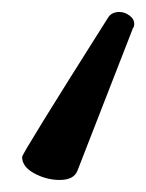

<svg xmlns="http://www.w3.org/2000/svg" viewBox="-20 -23 245 322"><path d="M80.1 278.8Q58.1 278.8 37.6 267.8Q17.1 256.8 17.1 240.2Q17.1 234.4 161.1 6.8Q167 -2.9 180.2 -2.9Q189 -2.9 197 2.9Q205.1 8.8 205.1 17.1Q205.1 22 203.1 23.9L109.9 263.2Q104 278.8 80.1 278.8Z"/></svg>

Font: LXGW WenKai Screen R
Style: Regular
Weight: 400
Designer: Fontworks Inc.
Version: Version 1.235;May 31, 2022